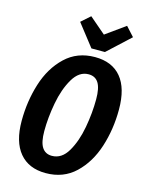

<svg xmlns="http://www.w3.org/2000/svg" viewBox="-137 -1014 851 1113"><g transform="rotate(15 288.5 -457.5)"><path d="M564 -450Q564 -331 530 -225Q496 -119 425 -51.5Q354 16 248 16Q146 16 91 -50Q36 -116 36 -241Q36 -359 69.5 -465.5Q103 -572 174.5 -640Q246 -708 352 -708Q455 -708 509.5 -642.5Q564 -577 564 -450ZM178 -218Q178 -151 198 -120.5Q218 -90 257 -90Q316 -90 352.5 -152.5Q389 -215 405 -303Q421 -391 421 -473Q421 -540 401.5 -571Q382 -602 342 -602Q285 -602 248 -539Q211 -476 194.5 -387Q178 -298 178 -218ZM534 -876 399 -751H318L215 -883L269 -931L367 -847L484 -931Z"/></g></svg>

Font: Fira Sans Compressed SemiBold
Style: Italic
Weight: 600
Width: 1
Italic angle: -8°
Designer: bBox Type GmbH & Carrois Corporate GbR & Edenspiekermann AG
Foundry: bBox Type GmbH & Carrois Corporate GbR & Edenspiekermann AG
Version: Version 4.301